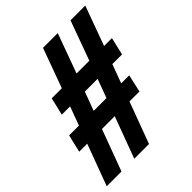

<svg xmlns="http://www.w3.org/2000/svg" viewBox="-218 -843 967 967"><g transform="rotate(-45 265.5 -360.0)"><path d="M-18 0 64 -221H7L29 -315H99L136 -415H77L99 -509H171L248 -720H353L276 -509H367L444 -720H549L472 -509H528L506 -415H437L400 -315H457L436 -221H365L283 0H178L260 -221H169L87 0ZM204 -315H295L332 -415H241Z"/></g></svg>

Font: Instrument Sans Condensed SemiBold Italic
Style: Regular
Weight: 600
Width: 3
Italic angle: -13°
Designer: Rodrigo Fuenzalida
Foundry: fragTYPE
Version: Version 1.000; ttfautohint (v1.8.4.7-5d5b);gftools[0.9.28]